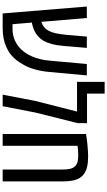

<svg xmlns="http://www.w3.org/2000/svg" viewBox="297 -1100 803 1437"><g transform="rotate(90 698.5 -381.5)"><path d="M80.6 0 28.8 -629.9H114.7L143.6 -289.1Q166 -296.9 182.1 -309.6Q198.2 -322.3 209 -341.8Q221.7 -364.3 228.8 -396Q235.8 -427.7 240.2 -472.2L253.9 -629.9H338.4L323.2 -450.2Q318.8 -401.4 309.8 -367.7Q300.8 -334 284.2 -304.2Q264.2 -271.5 233.4 -250.7Q202.6 -230 156.2 -219.7Q154.8 -219.7 152.8 -219.5Q150.9 -219.2 148.9 -219.2L161.1 -73.7H194.8Q247.6 -73.7 290.8 -95.2Q334 -116.7 364.3 -155.3Q422.9 -230 434.1 -353L459 -629.9H544.4L519 -353Q513.7 -290 497.6 -234.6Q481.4 -179.2 453.1 -137.7Q434.1 -104 404.1 -75Q374 -45.9 332.5 -27.8Q303.7 -14.2 268.3 -7.1Q232.9 0 194.8 0Z M688.5 0 734.9 -242.2 814.9 -556.6H592.8V-763.2H680.7V-631.3H901.4V-560.5L822.3 -244.6L774.9 0Z M982.9 0V-624Q1004.4 -627.4 1024.2 -629.9Q1043.9 -632.3 1061.5 -634.3Q1086.9 -636.7 1108.9 -638.2Q1130.9 -639.6 1148.4 -639.6Q1197.3 -639.6 1231.2 -631.3Q1265.1 -623 1289.6 -602.5Q1296.9 -596.2 1302.7 -589.1Q1308.6 -582 1313.5 -573.7Q1327.1 -550.3 1332.5 -517.8Q1337.9 -485.4 1337.9 -441.9V0H1249V-442.4Q1249 -480.5 1243.4 -504.9Q1237.8 -529.3 1223.1 -542.5Q1209 -556.2 1189.5 -560.8Q1169.9 -565.4 1141.1 -565.4Q1127.4 -565.4 1110.4 -564.5Q1093.3 -563.5 1071.3 -560.5V0Z"/></g></svg>

Font: Open Sans Condensed Medium
Style: Regular
Weight: 500
Width: 3
Designer: Monotype Design Team
Foundry: Monotype Imaging Inc.
Version: Version 3.000